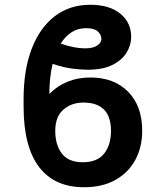

<svg xmlns="http://www.w3.org/2000/svg" viewBox="-20 -780 698 810"><path d="M334.5 9.9Q209.5 9.9 144.5 -76Q79.5 -161.9 79.5 -330.6V-362.2Q79.5 -484.7 113.6 -573.9Q147.7 -663 210.9 -711.5Q274.1 -759.9 361.2 -759.9Q441.4 -759.9 487.4 -722.5Q533.4 -685 533.4 -624.3Q533.4 -589.8 514 -558.1Q494.7 -526.3 454.2 -506Q413.7 -485.8 350.5 -485.8Q320 -485.8 283.2 -490.8Q246.4 -495.7 202.1 -510.7Q188.2 -453.5 188.2 -383.5Q220.9 -417.3 264.6 -435.2Q308.2 -453.1 361.2 -453.1Q460.9 -453.1 520.4 -393.1Q579.9 -333.1 579.9 -228Q579.9 -159.1 550.8 -105.3Q521.7 -51.5 466.8 -20.8Q411.9 9.9 334.5 9.9ZM329.5 -95.5Q389.9 -95.5 419 -131.7Q448.2 -168 448.2 -228Q448.2 -347.3 331.7 -347.3Q282 -347.3 247.5 -317.6Q213.1 -288 213.1 -228Q213.1 -168 241.3 -131.7Q269.5 -95.5 329.5 -95.5ZM338.8 -576Q372.2 -576 389.9 -587.9Q407.7 -599.8 407.7 -615.1Q407.7 -633.9 392.4 -647.5Q377.1 -661.2 343.4 -661.2Q308.2 -661.2 281.6 -643.8Q255 -626.4 236.2 -596.2Q264.2 -585.9 290.7 -581Q317.1 -576 338.8 -576Z"/></svg>

Font: Linik Sans SemiBold
Style: Regular
Weight: 600
Designer: Rasmus Andersson (font), Cristiano Sobral (main changes)
Foundry: rsms
Version: Version 3.018;June 1, 2022;FontCreator 14.0.0.2814 64-bit; t